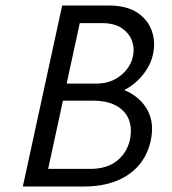

<svg xmlns="http://www.w3.org/2000/svg" viewBox="-20 -678 624 698"><path d="M63 0 206 -658H374Q441 -658 480 -631.5Q519 -605 532.5 -564Q546 -523 536 -480Q528 -442 499.5 -406Q471 -370 426 -347.5Q381 -325 324 -325L333 -368Q401 -368 449 -342.5Q497 -317 519 -272Q541 -227 528 -167Q517 -115 485 -77.5Q453 -40 402.5 -20Q352 0 285 0ZM155 -64H308Q367 -64 403.5 -92Q440 -120 452 -168Q461 -211 448.5 -243Q436 -275 403 -293.5Q370 -312 318 -312H180L195 -374H329Q367 -374 394.5 -388Q422 -402 440 -424.5Q458 -447 463 -472Q470 -501 460 -529Q450 -557 423 -575.5Q396 -594 350 -594H270Z"/></svg>

Font: Ysabeau Infant Medium
Style: Italic
Weight: 500
Italic angle: -12°
Designer: Christian Thalmann (Catharsis Fonts)
Version: Version 2.001;gftools[0.9.30]; featfreeze: ss01,ss02,lnum